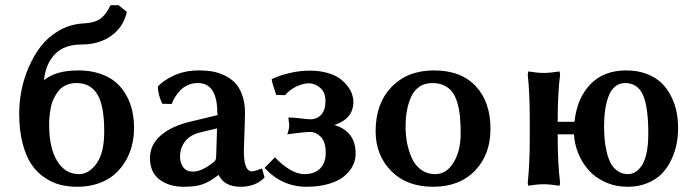

<svg xmlns="http://www.w3.org/2000/svg" viewBox="-20 -712 2641 742"><path d="M438 -691.9 470.2 -666Q457.5 -607.9 410.4 -574Q363.3 -540 294.9 -540Q227.5 -540 191.9 -502.2Q156.2 -464.4 149.9 -401.9Q194.8 -439.9 283.2 -439.9Q329.6 -439.9 366.7 -427.2Q403.8 -414.6 428 -393.6Q452.1 -372.6 468.3 -343.5Q484.4 -314.5 491.2 -283.2Q498 -252 498 -217.8Q498 -181.6 489.5 -148.4Q481 -115.2 463.1 -86.2Q445.3 -57.1 419.9 -35.9Q394.5 -14.6 358.2 -2.4Q321.8 9.8 278.8 9.8Q244.1 9.8 213.4 2.2Q182.6 -5.4 152.8 -25.4Q123 -45.4 101.8 -76.4Q80.6 -107.4 67.4 -157.7Q54.2 -208 54.2 -272.9Q54.2 -316.4 62.7 -361.3Q71.3 -406.2 90.6 -451.4Q109.9 -496.6 137.5 -532.5Q165 -568.4 206.3 -592.8Q247.6 -617.2 296.9 -621.1Q344.7 -623 367.4 -639.2Q390.1 -655.3 407.2 -691.9ZM275.9 -391.1Q252.9 -391.1 234.9 -382.8Q216.8 -374.5 205.6 -359.9Q194.3 -345.2 186.8 -329.1Q179.2 -313 175.8 -293.2Q172.4 -273.4 171.1 -259Q169.9 -244.6 169.9 -230Q169.9 -140.6 200.9 -89.8Q231.9 -39.1 285.2 -39.1Q323.7 -39.1 353.3 -80.3Q382.8 -121.6 382.8 -204.1Q382.8 -304.2 356 -347.7Q329.1 -391.1 275.9 -391.1Z M818.8 -215.8 753.4 -200.2Q713.9 -190.4 694.8 -164.8Q675.8 -139.2 675.8 -106.9Q675.8 -82.5 688.2 -65.7Q700.7 -48.8 725.6 -48.8Q760.7 -48.8 807.6 -86.9Q815.4 -92.8 815.4 -107.9ZM909.7 9.8Q847.2 9.8 824.7 -36.1Q791.5 -9.8 763.4 0Q735.4 9.8 690.4 9.8Q633.3 9.8 596.4 -18.3Q559.6 -46.4 559.6 -101.1Q559.6 -152.8 601.6 -189Q643.6 -225.1 716.8 -242.2L824.7 -268.1H822.8Q819.8 -268.1 819.8 -274.9Q819.8 -391.1 744.6 -391.1Q723.6 -391.1 705.8 -383.1Q688 -375 675.8 -361.8Q663.6 -348.6 656 -335.9Q648.4 -323.2 643.6 -310.1L607.4 -311Q591.8 -341.8 589.8 -377Q610.8 -401.4 653.1 -420.7Q695.3 -439.9 750.5 -439.9Q776.9 -439.9 800 -436Q823.2 -432.1 847.2 -420.9Q871.1 -409.7 888.2 -392.1Q905.3 -374.5 916 -344.7Q926.8 -314.9 926.8 -275.9Q926.8 -252.9 925.8 -231Q925.3 -214.4 923.8 -175.8Q922.4 -137.2 922.4 -127.9Q922.4 -49.8 953.6 -49.8Q963.4 -49.8 992.7 -61L1002.4 -25.9Q967.8 9.8 909.7 9.8Z M1175.8 -390.1Q1151.4 -390.1 1125.7 -377.9Q1100.1 -365.7 1081.5 -344.2L1047.4 -345.2Q1031.7 -390.1 1029.8 -405.8Q1058.6 -420.4 1099.9 -429.9Q1141.1 -439.5 1178.7 -439Q1214.8 -439 1244.6 -430.4Q1274.4 -421.9 1292.7 -408.7Q1311 -395.5 1323.5 -378.9Q1335.9 -362.3 1340.8 -347.2Q1345.7 -332 1345.7 -318.8Q1345.7 -252.9 1272.5 -229Q1354.5 -204.1 1354.5 -118.2Q1354.5 -93.8 1343.5 -71.8Q1332.5 -49.8 1310.5 -31.2Q1288.6 -12.7 1250.7 -1.5Q1212.9 9.8 1164.6 9.8Q1069.8 9.8 1002.4 -63L1042.5 -104Q1067.9 -76.7 1098.1 -57.9Q1128.4 -39.1 1156.7 -39.1Q1194.8 -39.1 1216.8 -60.5Q1238.8 -82 1238.8 -121.1Q1238.8 -163.6 1220 -182.9Q1201.2 -202.1 1177.7 -202.1Q1168 -202.1 1148.9 -200.2Q1129.9 -198.2 1111.1 -195.6Q1092.3 -192.9 1090.3 -192.9Q1097.7 -213.9 1097.7 -226.1Q1097.7 -233.4 1095.7 -245.1Q1095.7 -246.1 1095.2 -251.5Q1094.7 -256.8 1094.7 -257.8Q1113.8 -257.8 1129.4 -255.9Q1169.9 -251 1178.7 -251Q1205.1 -251 1221.4 -269Q1237.8 -287.1 1237.8 -320.8Q1237.8 -355 1218 -372.1Q1198.2 -389.2 1175.8 -390.1Z M1431.6 -205.1Q1431.6 -312 1493.2 -376Q1554.7 -439.9 1657.2 -439.9Q1761.7 -439.9 1818.6 -378.9Q1875.5 -317.9 1875.5 -213.9Q1875.5 -114.3 1815.4 -52.2Q1755.4 9.8 1653.3 9.8Q1551.8 9.8 1491.7 -51.3Q1431.6 -112.3 1431.6 -205.1ZM1650.4 -391.1Q1621.6 -391.1 1600.6 -376.7Q1579.6 -362.3 1568.6 -337.4Q1557.6 -312.5 1552.5 -283.9Q1547.4 -255.4 1547.4 -222.2Q1547.4 -191.4 1552.7 -162.1Q1558.1 -132.8 1570.3 -103.8Q1582.5 -74.7 1606.2 -56.9Q1629.9 -39.1 1662.6 -39.1Q1705.1 -39.1 1732.7 -83.7Q1760.3 -128.4 1760.3 -195.8Q1760.3 -232.9 1757.6 -261Q1754.9 -289.1 1747.6 -314.5Q1740.2 -339.8 1728.3 -356Q1716.3 -372.1 1696.8 -381.6Q1677.2 -391.1 1650.4 -391.1Z M2027.3 -181.2V-249Q2027.3 -353 2019.5 -423.8L2021.5 -436Q2055.7 -430.2 2081.5 -430.2Q2106.9 -430.2 2142.6 -436L2144.5 -423.8Q2135.3 -347.7 2135.3 -249V-241.2H2200.2Q2209.5 -332 2261.2 -386Q2313 -439.9 2400.4 -439.9Q2443.8 -439.9 2479 -426.5Q2514.2 -413.1 2536.4 -391.4Q2558.6 -369.6 2573.5 -340.1Q2588.4 -310.5 2594.5 -280Q2600.6 -249.5 2600.6 -216.8Q2600.6 -185.1 2594.5 -154.5Q2588.4 -124 2574 -93.8Q2559.6 -63.5 2537.8 -41Q2516.1 -18.6 2482.2 -4.4Q2448.2 9.8 2406.2 9.8Q2358.9 9.8 2319.3 -8.1Q2279.8 -25.9 2254.4 -54.9Q2229 -84 2214.6 -119.6Q2200.2 -155.3 2198.2 -192.9H2135.3V-181.2Q2135.3 -82 2144.5 -5.9L2142.6 5.9Q2106.9 0 2081.5 0Q2056.2 0 2021.5 5.9L2019.5 -5.9Q2027.3 -76.7 2027.3 -181.2ZM2395.5 -391.1Q2373 -391.1 2356.7 -377.2Q2340.3 -363.3 2331.5 -339.1Q2322.8 -314.9 2318.6 -286.9Q2314.5 -258.8 2314.5 -226.1Q2314.5 -200.7 2316.2 -178Q2317.9 -155.3 2323.7 -128.7Q2329.6 -102.1 2339.1 -83.3Q2348.6 -64.5 2366 -51.8Q2383.3 -39.1 2406.2 -39.1Q2420.4 -39.1 2433.3 -46.1Q2446.3 -53.2 2458.5 -69.6Q2470.7 -85.9 2478 -118.2Q2485.4 -150.4 2485.4 -194.8Q2485.4 -299.8 2464.6 -345.5Q2443.8 -391.1 2395.5 -391.1Z"/></svg>

Font: Linear Smooth
Style: Bold
Weight: 700
Designer: Philipp H. Poll, Flanker
Foundry: Philipp H. Poll, reworked by Flanker
Version: Version 1.061 | FøM Fix